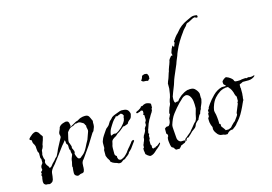

<svg xmlns="http://www.w3.org/2000/svg" viewBox="-90 -839 1464 1032"><g transform="rotate(-15 642.0 -323.0)"><path d="M70 14Q68 14 66 13.5Q64 13 62 12H54Q50 12 46.5 9.5Q43 7 41 5Q38 -1 38 -9Q38 -17 39.5 -24Q41 -31 42 -35Q41 -37 41 -38Q41 -39 40 -40V-45Q40 -46 41 -47Q41 -47 43 -49Q45 -54 43 -55Q42 -57 42 -61Q44 -63 44 -63H46Q46 -64 48 -64Q48 -66 49 -67L52 -70Q52 -73 51 -75V-79Q50 -83 51 -87Q53 -93 53 -93Q54 -96 58 -100Q60 -102 62 -106V-128Q60 -130 60 -132Q58 -132 58 -135V-162Q56 -164 56 -166Q55 -168 54.5 -169Q54 -170 53 -171L51 -186Q50 -190 50.5 -194Q51 -198 50 -202Q47 -212 43 -217Q38 -225 38 -238Q37 -239 36 -239.5Q35 -240 33 -241Q31 -241 30 -242Q29 -243 28 -244V-249Q34 -257 42 -263Q50 -271 60 -275Q66 -277 68 -277Q73 -277 77 -274Q83 -270 85 -267L91 -257Q93 -253 97 -249Q102 -244 100 -239L97 -228Q96 -224 95 -221Q94 -218 93 -216L88 -201Q88 -197 87 -193Q86 -189 84 -185Q83 -181 80 -178Q80 -177 79 -175.5Q78 -174 77 -172Q77 -169 76 -168V-164Q75 -162 75 -158.5Q75 -155 73 -151Q73 -147 73 -143Q73 -139 74 -136Q74 -128 79 -120Q81 -115 78 -112Q76 -108 76 -106Q76 -98 81 -90L89 -79Q91 -77 91 -75Q91 -72 93 -70Q95 -72 97 -71Q97 -71 98 -71Q99 -71 100 -72Q102 -73 103.5 -75Q105 -77 107 -79L114 -88L128 -102Q131 -105 135 -111Q137 -114 140 -116Q145 -119 146 -122L156 -142Q158 -147 160.5 -153Q163 -159 166 -164L175 -181L185 -200Q186 -202 187 -203.5Q188 -205 189 -207L193 -215V-217Q193 -221 192 -225Q189 -232 191 -239L194 -247L197 -253L200 -261Q200 -265 203 -269Q211 -281 232 -286L241 -288Q244 -288 250 -286Q254 -284 257 -277Q257 -273 258 -270Q259 -267 260 -263Q260 -259 257 -253L269 -260L278 -265L285 -269Q286 -270 287.5 -270.5Q289 -271 290 -272Q293 -274 295.5 -274.5Q298 -275 302 -276Q307 -278 313 -282Q319 -286 324 -287Q335 -291 348 -291Q363 -291 369 -282Q371 -278 374.5 -271.5Q378 -265 379 -261Q381 -260 381 -257Q383 -252 381 -247V-232Q381 -227 379.5 -221.5Q378 -216 373 -205Q372 -200 368 -197Q364 -194 362 -190L339 -153Q333 -143 327 -133.5Q321 -124 314 -115L286 -75L280 -67Q275 -62 274 -59Q271 -54 270 -46.5Q269 -39 269 -30V-24Q269 -12 264 -2Q262 1 255 3Q249 3 243 5L235 9Q230 11 225 9Q211 4 211 -9Q211 -16 211.5 -23Q212 -30 213 -37Q215 -42 212 -44Q212 -50 213 -53Q214 -57 215 -61.5Q216 -66 217 -70Q217 -75 218 -79.5Q219 -84 220 -88L224 -98Q226 -102 228 -108Q228 -112 227 -115L225 -122V-132Q225 -132 223 -136Q221 -136 221 -139Q220 -143 220 -146Q220 -149 220 -152Q220 -155 220 -158Q220 -161 219 -165Q218 -167 213 -172Q212 -174 212 -180Q212 -189 209 -193Q206 -189 203 -184.5Q200 -180 196 -176Q192 -172 189 -168Q186 -164 183 -160L157 -125L131 -91Q128 -87 125 -83Q122 -79 118 -75Q114 -71 110.5 -66.5Q107 -62 104 -57Q99 -49 98 -41L96 -22L93 -5Q90 5 83 9Q76 14 70 14ZM258 -78Q267 -78 270 -81Q272 -84 278 -88Q288 -95 295.5 -105.5Q303 -116 309 -128L318 -146L328 -164L343 -206Q343 -208 343.5 -209.5Q344 -211 344 -213Q344 -216 342 -224Q339 -231 341 -239Q337 -243 335.5 -248Q334 -253 329 -256Q322 -260 316.5 -263Q311 -266 304 -266Q301 -266 295 -264Q292 -263 290.5 -264Q289 -265 286 -263Q284 -262 281 -260.5Q278 -259 276 -257Q275 -257 273.5 -256Q272 -255 271 -255Q270 -255 266.5 -254Q263 -253 262 -252Q258 -251 257 -249.5Q256 -248 252 -246Q251 -245 249.5 -243Q248 -241 247 -241L238 -230Q232 -205 229.5 -194Q227 -183 228 -176L232 -166L236 -154Q238 -149 236 -146Q236 -142 237 -139L240 -134Q240 -132 242 -128Q246 -123 244 -113Q241 -110 242 -108L246 -95L252 -83Z M460 3Q458 3 456 1Q452 -1 446.5 -3Q441 -5 436 -6Q425 -10 417 -18Q415 -21 416 -22Q416 -25 414 -27Q412 -31 410 -34Q408 -37 406 -40Q402 -48 400 -55V-87Q401 -88 401 -89.5Q401 -91 402 -92Q403 -94 403 -95Q403 -96 404 -97V-124Q404 -132 407 -138Q411 -151 420 -164L437 -189Q442 -197 449 -201Q457 -207 461 -214Q462 -216 463 -217.5Q464 -219 465 -221Q467 -223 468 -225Q469 -227 470 -229Q474 -233 476 -234L485 -243Q485 -244 487 -246Q495 -252 505.5 -256Q516 -260 527 -264L535 -267Q538 -267 544 -269Q563 -269 572 -265Q583 -260 587 -246Q590 -242 588 -232Q587 -231 587 -230Q587 -229 586 -227Q586 -223 585 -222Q581 -212 572 -207Q563 -200 559 -190L550 -187L540 -183H533Q530 -182 523 -175Q519 -172 516.5 -170Q514 -168 512 -166Q509 -164 506.5 -162Q504 -160 502 -159L492 -153Q489 -151 487 -148Q483 -144 481 -143Q479 -142 476 -140Q473 -138 469 -136Q459 -129 458 -126Q455 -123 454 -115Q453 -110 452 -106Q451 -102 450 -100Q449 -96 448.5 -92.5Q448 -89 448 -84V-51Q448 -49 449 -48L451 -44L454 -41L458 -38V-31Q458 -27 460 -24Q460 -21 463 -18Q467 -14 473 -14Q475 -14 477 -14.5Q479 -15 481 -16Q490 -20 497 -25Q502 -29 506 -33.5Q510 -38 514 -42Q518 -47 521.5 -52.5Q525 -58 529 -62L537 -71Q540 -74 544 -80Q549 -85 553 -92Q559 -99 567 -99Q569 -93 569 -93L542 -56L535 -49Q533 -46 527 -42Q525 -38 524 -37Q524 -35 522 -33L512 -24Q509 -22 506 -20Q503 -18 501 -16L496 -11Q495 -10 490 -10Q483 -7 478 -2Q473 3 464 3Q462 1 460 3ZM456 -152Q462 -154 464 -154Q466 -156 467.5 -156Q469 -156 471 -157Q476 -159 479 -157Q482 -156 488 -158Q503 -165 520 -181Q537 -198 544 -213L547 -225V-231Q547 -231 549 -235Q550 -235 550 -240L545 -248Q543 -251 535 -253Q532 -250 526 -249Q518 -246 517 -245Q514 -243 512 -245Q509 -247 507 -245Q504 -242 503 -239Q500 -237 498 -235Q496 -233 494 -231Q490 -225 486 -221Q481 -214 476.5 -206.5Q472 -199 467 -191Q457 -173 456 -152Z M725 -385Q722 -385 721 -386Q720 -387 718 -387Q712 -387 709 -388H701Q695 -390 694 -391Q693 -393 689 -397V-398Q694 -400 694 -403Q696 -405 696.5 -407Q697 -409 698 -411Q698 -413 699 -415.5Q700 -418 701 -419Q704 -423 709 -423Q710 -424 710.5 -424Q711 -424 711 -424Q713 -424 714 -425Q718 -425 721.5 -424.5Q725 -424 729 -423Q731 -420 732 -418Q733 -416 734 -414Q736 -408 736 -405H735V-395Q732 -392 730 -391Q726 -387 725 -385ZM635 8Q628 8 618 0Q617 -1 616 -2Q615 -3 614 -4Q613 -4 610 -7Q610 -7 608 -13Q608 -15 608 -18Q608 -21 607 -23Q606 -26 606 -29Q606 -32 606 -34Q606 -41 607 -42L609 -44Q611 -44 611 -45V-56Q613 -60 613 -63Q615 -65 615 -67Q615 -69 616 -70Q617 -72 618 -74.5Q619 -77 620 -79L623 -89V-96Q626 -108 632 -115Q638 -124 641 -134V-141Q642 -144 646 -150Q651 -155 652 -159V-173Q654 -175 654 -177Q656 -178 656 -179Q656 -180 657 -181Q658 -185 658.5 -188.5Q659 -192 658 -196V-212L652 -216Q652 -217 653 -217V-218Q656 -221 656 -226V-237L651 -239Q651 -239 647 -241Q645 -239 642 -238Q640 -237 638 -236Q636 -235 634 -235Q632 -234 629.5 -233.5Q627 -233 625 -232Q621 -232 620 -233Q619 -234 619 -237Q620 -237 620 -240Q624 -241 628 -244Q630 -244 632 -245Q634 -246 635 -247Q637 -249 639.5 -250Q642 -251 643 -252Q647 -256 650 -258Q651 -260 651.5 -261Q652 -262 652 -262Q655 -264 657 -262Q660 -262 661 -263L667 -267L676 -270Q678 -270 679.5 -270.5Q681 -271 682 -271Q684 -271 687 -270.5Q690 -270 694 -269Q706 -266 708 -261V-241Q704 -237 704 -233V-227Q703 -226 701 -221Q700 -217 697 -214Q693 -209 690 -203Q687 -197 684 -192Q680 -187 677 -181Q674 -175 672 -170Q670 -166 668 -162Q666 -158 665 -153L659 -136Q658 -134 657 -131Q656 -128 656 -125Q655 -122 654.5 -119Q654 -116 653 -113Q655 -112 655.5 -110.5Q656 -109 657 -108L653 -100V-83Q653 -83 651 -79Q650 -79 650 -78Q650 -77 649 -76V-51Q652 -48 652 -47Q654 -43 653 -40V-31L656 -28L659 -26Q661 -28 665 -29Q670 -29 673 -30Q673 -33 674 -34H680L690 -42Q698 -49 699 -49L700 -48Q702 -44 697 -39Q694 -34 689 -30L679 -21Q676 -19 673 -16.5Q670 -14 666 -10Q659 -3 651 2Q644 6 635 8Z M774 11Q770 5 768 3L762 -5Q761 -6 757 -6Q753 -10 752 -15Q751 -17 750 -23Q749 -29 748 -37Q747 -42 747 -45.5Q747 -49 747 -53Q747 -61 748 -63Q750 -65 750 -67Q752 -67 752 -70Q754 -78 751 -80Q747 -84 746 -86V-115H749Q752 -120 756 -121Q759 -122 769 -122L771 -125Q771 -125 773 -127Q776 -130 776 -132Q778 -134 778 -135.5Q778 -137 779 -138Q780 -140 780 -142.5Q780 -145 781 -147Q781 -152 782 -155V-160Q784 -165 787 -170Q791 -178 792 -181L791 -185Q788 -187 790 -189Q791 -191 791 -192.5Q791 -194 792 -196Q792 -199 794 -203Q795 -207 796.5 -210.5Q798 -214 799 -218Q801 -222 803 -225.5Q805 -229 806 -233Q808 -238 807 -239Q807 -243 808 -246Q809 -250 810 -253.5Q811 -257 812 -260Q814 -264 815 -267.5Q816 -271 817 -275Q819 -280 819.5 -285.5Q820 -291 821 -296L824 -316V-344Q825 -346 825.5 -348Q826 -350 827 -352Q827 -354 828 -356Q829 -358 830 -360Q832 -365 834 -370Q836 -375 837 -379L843 -398L846 -405Q846 -408 848 -414L854 -431Q856 -436 858 -441Q860 -446 861 -450Q863 -454 863 -456Q863 -458 863.5 -460Q864 -462 865 -464Q867 -469 871 -473Q875 -477 879 -483H887Q887 -485 886.5 -487.5Q886 -490 886 -491Q884 -495 885 -499Q891 -520 900 -534H901L904 -530Q904 -527 906 -525L907 -526Q909 -528 910 -532L913 -541Q913 -543 915 -543Q917 -546 915 -548Q914 -549 914 -550Q914 -551 913 -552L916 -556Q918 -560 919 -561Q921 -563 923 -566Q925 -569 926 -571Q928 -573 930 -576Q932 -579 934 -581Q936 -583 938 -585.5Q940 -588 942 -589Q948 -595 950 -598Q973 -628 1011 -645L1037 -657Q1045 -660 1053 -660Q1057 -660 1061.5 -659.5Q1066 -659 1070 -658Q1072 -651 1071 -648L1069 -646H1062L1058 -649Q1054 -651 1052 -650Q1045 -649 1037 -644L1022 -636L1016 -633Q1013 -633 1009 -631Q1005 -630 1002 -625L997 -617Q994 -614 994 -614Q993 -613 992.5 -612.5Q992 -612 991 -611L982 -601Q980 -599 978 -596Q976 -593 974 -590Q959 -570 945 -547Q931 -524 920 -498Q917 -492 915 -486Q913 -480 911 -474Q909 -468 906 -462Q903 -456 901 -450L898 -442L895 -433L868 -370Q865 -363 862.5 -356Q860 -349 858 -342Q856 -335 853.5 -328Q851 -321 848 -314Q844 -304 839.5 -292.5Q835 -281 831 -269Q830 -265 830 -256Q830 -235 837 -234L845 -237H853Q861 -250 879 -264Q897 -277 914 -282Q917 -282 918 -283H922Q925 -284 928 -284Q931 -284 934 -284Q948 -284 956 -277Q969 -265 974 -251Q976 -245 975 -241V-230Q975 -228 975 -225Q975 -222 976 -219Q976 -214 974 -208Q973 -200 969 -191Q967 -187 965.5 -183Q964 -179 962 -175Q961 -172 960.5 -170Q960 -168 960 -166Q958 -164 958 -162Q957 -161 956.5 -160Q956 -159 955 -158L952 -150L949 -141L946 -139Q946 -139 944 -137Q940 -131 939 -128Q937 -123 934 -118Q934 -115 933 -114Q930 -111 927 -110L917 -100Q913 -96 911 -90Q909 -83 905 -79Q904 -76 899 -73Q895 -69 891 -67Q883 -62 877 -55Q873 -51 869.5 -47.5Q866 -44 862 -41L858 -37Q856 -35 854 -35Q853 -34 850 -35Q850 -35 849 -35Q848 -35 847 -34Q846 -30 843 -27Q843 -25 842 -23Q841 -21 840 -19Q840 -19 840 -19.5Q840 -20 839 -21L836 -24V-28Q838 -33 841 -35L847 -39L856 -47Q860 -51 866 -55Q869 -58 869 -58Q870 -58 872 -60Q876 -65 880 -70Q884 -75 888 -79Q892 -84 896 -89Q900 -94 904 -99Q906 -102 910 -105Q915 -108 916 -112Q921 -120 922 -128Q923 -133 924 -137.5Q925 -142 926 -147Q927 -151 928 -154Q929 -157 930 -161Q931 -165 932 -168.5Q933 -172 934 -176V-198Q934 -218 928 -234Q920 -253 907 -257Q901 -259 896 -257Q893 -256 890.5 -255Q888 -254 886 -253Q878 -248 872 -241L857 -227Q847 -217 837 -205Q827 -193 817 -180Q807 -167 800.5 -152.5Q794 -138 789 -122Q788 -119 788 -112Q788 -108 788.5 -103Q789 -98 789 -95Q790 -85 790.5 -75Q791 -65 792 -55Q792 -35 806 -27Q810 -25 815 -25Q821 -25 825.5 -25.5Q830 -26 834 -25L836 -23V-20Q833 -17 833 -17Q833 -16 831 -14Q830 -13 828.5 -12Q827 -11 825 -11Q823 -10 821.5 -9.5Q820 -9 818 -8L812 -5Q810 -5 806 -3Q804 -1 804 0Q804 2 802 4Q800 8 798 6Q796 6 796 11Z M1050 2Q1043 -2 1034 -2Q1025 -2 1018 -7Q1012 -10 1004 -22Q996 -33 995 -41Q994 -46 995 -50Q996 -53 994 -59Q989 -68 988 -75Q985 -83 985 -97V-107L991 -116V-132L994 -134L995 -135V-150L997 -152Q998 -152 999 -153Q1001 -155 1002 -159Q1002 -163 1004 -165L1014 -180Q1028 -200 1049 -221Q1071 -243 1099 -250H1119L1121 -253V-255Q1112 -260 1112 -262Q1110 -264 1110 -277Q1111 -278 1111 -278.5Q1111 -279 1111 -279Q1111 -280 1113 -282Q1115 -284 1117 -286Q1119 -288 1122 -290Q1130 -296 1135 -296Q1136 -295 1140 -293Q1144 -293 1146 -291Q1148 -290 1151 -288Q1154 -286 1157 -284Q1160 -282 1162.5 -279.5Q1165 -277 1167 -275Q1168 -274 1169 -272Q1170 -270 1171 -268Q1171 -264 1175 -262Q1177 -260 1189 -260Q1204 -260 1207 -261Q1213 -263 1218 -263Q1227 -263 1231 -264Q1233 -265 1237 -263Q1237 -261 1243 -263Q1246 -264 1249.5 -264.5Q1253 -265 1257 -263Q1262 -263 1265.5 -263Q1269 -263 1273 -264Q1275 -265 1276 -265Q1277 -265 1278 -266H1284V-263Q1280 -259 1276 -256.5Q1272 -254 1267 -252L1257 -249Q1251 -249 1248 -248H1215Q1210 -246 1205 -243Q1204 -242 1202.5 -242Q1201 -242 1199 -241Q1197 -240 1195 -238V-221Q1197 -219 1196 -210V-196Q1196 -192 1196 -187.5Q1196 -183 1195 -179Q1195 -175 1194.5 -171Q1194 -167 1193 -163V-154Q1192 -150 1189 -147Q1189 -145 1188 -143.5Q1187 -142 1186 -140Q1182 -130 1177 -120Q1172 -110 1167 -100Q1162 -90 1156.5 -81Q1151 -72 1145 -64Q1143 -62 1141 -59Q1139 -56 1137 -54Q1135 -51 1132 -48Q1129 -45 1127 -43Q1119 -30 1103 -20L1099 -16Q1094 -14 1091 -15Q1088 -15 1082 -13Q1078 -11 1074.5 -8.5Q1071 -6 1069 -4Q1068 -3 1067 -1.5Q1066 0 1064 2ZM1076 -21 1090 -27Q1091 -28 1092 -29Q1093 -30 1094 -31Q1094 -32 1097 -35Q1104 -41 1110 -48Q1112 -50 1114 -51.5Q1116 -53 1119 -55Q1121 -59 1124 -62Q1127 -65 1129 -69Q1132 -73 1134.5 -76.5Q1137 -80 1139 -84Q1141 -88 1140 -90Q1139 -93 1141 -98L1159 -142V-151L1163 -154V-180Q1157 -187 1155 -196Q1154 -201 1152.5 -206Q1151 -211 1149 -215Q1148 -217 1147 -219.5Q1146 -222 1144 -225Q1142 -228 1140.5 -230.5Q1139 -233 1137 -234Q1135 -236 1134 -238Q1133 -238 1131 -242H1117Q1113 -240 1107 -240Q1100 -238 1095.5 -236Q1091 -234 1087 -232Q1067 -219 1054 -204Q1039 -186 1032 -163Q1031 -161 1030 -157.5Q1029 -154 1028 -149Q1025 -140 1027 -131Q1032 -114 1033 -99Q1034 -91 1034.5 -82Q1035 -73 1035 -63Q1037 -61 1040 -61Q1041 -60 1041 -57V-50Q1041 -47 1043 -44.5Q1045 -42 1048 -38Q1051 -34 1053 -31.5Q1055 -29 1056 -27Q1058 -25 1058 -23Q1058 -21 1060 -21Z"/></g></svg>

Font: Estonia
Style: Regular
Weight: 400
Designer: Robert E. Leuschke
Foundry: Robert E. Leuschke
Version: Version 1.014; ttfautohint (v1.8.3)